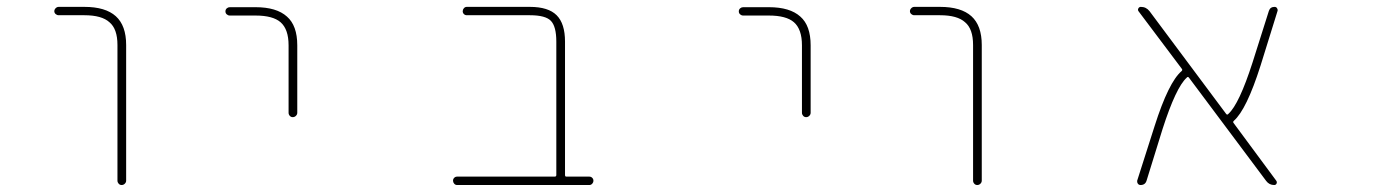

<svg xmlns="http://www.w3.org/2000/svg" viewBox="-20 -564 4040 561"><path d="M323.2 -36.1V-432.6Q323.2 -479.5 299.8 -499Q277.3 -519.5 226.6 -519.5H151.4Q146.5 -519.5 142.6 -522.9Q138.7 -526.4 138.7 -531.2Q138.7 -536.1 142.6 -540Q146.5 -543.9 151.4 -543.9H226.6Q288.1 -543.9 318.4 -516.6Q348.6 -489.3 348.6 -432.6V-36.1Q348.6 -31.2 344.7 -27.3Q340.8 -23.4 335.4 -23.4Q330.1 -23.4 326.7 -27.3Q323.2 -31.2 323.2 -36.1Z M823.2 -234.4V-431.6Q823.2 -478.5 799.8 -499Q777.3 -518.6 726.6 -518.6H651.4Q646.5 -518.6 642.6 -522Q638.7 -525.4 638.7 -530.8Q638.7 -536.1 642.6 -539.6Q646.5 -543 651.4 -543H726.6Q788.1 -543 818.4 -515.6Q848.6 -489.3 848.6 -431.6V-234.4Q848.6 -229.5 844.7 -225.6Q840.8 -221.7 835.4 -221.7Q830.1 -221.7 826.7 -225.6Q823.2 -229.5 823.2 -234.4Z M1315.4 -23.4Q1310.5 -23.4 1307.1 -27.3Q1303.7 -31.2 1303.7 -36.1Q1303.7 -41 1307.1 -44.4Q1310.5 -47.9 1315.4 -47.9H1600.6Q1605.5 -47.9 1605.5 -52.7V-442.4Q1605.5 -486.3 1589.8 -502.9Q1574.2 -519.5 1528.3 -519.5H1343.8Q1338.9 -519.5 1335.4 -522.9Q1332 -526.4 1332 -531.2Q1332 -536.1 1335.4 -540Q1338.9 -543.9 1343.8 -543.9H1528.3Q1582 -543.9 1606.4 -519.5Q1630.9 -495.1 1630.9 -442.4V-52.7Q1630.9 -47.9 1634.8 -47.9H1702.1Q1707 -47.9 1710.4 -44.4Q1713.9 -41 1713.9 -36.1Q1713.9 -31.2 1710.4 -27.3Q1707 -23.4 1702.1 -23.4Z M2323.2 -234.4V-431.6Q2323.2 -478.5 2299.8 -499Q2277.3 -518.6 2226.6 -518.6H2151.4Q2146.5 -518.6 2142.6 -522Q2138.7 -525.4 2138.7 -530.8Q2138.7 -536.1 2142.6 -539.6Q2146.5 -543 2151.4 -543H2226.6Q2288.1 -543 2318.4 -515.6Q2348.6 -489.3 2348.6 -431.6V-234.4Q2348.6 -229.5 2344.7 -225.6Q2340.8 -221.7 2335.4 -221.7Q2330.1 -221.7 2326.7 -225.6Q2323.2 -229.5 2323.2 -234.4Z M2823.2 -36.1V-432.6Q2823.2 -479.5 2799.8 -499Q2777.3 -519.5 2726.6 -519.5H2651.4Q2646.5 -519.5 2642.6 -522.9Q2638.7 -526.4 2638.7 -531.2Q2638.7 -536.1 2642.6 -540Q2646.5 -543.9 2651.4 -543.9H2726.6Q2788.1 -543.9 2818.4 -516.6Q2848.6 -489.3 2848.6 -432.6V-36.1Q2848.6 -31.2 2844.7 -27.3Q2840.8 -23.4 2835.4 -23.4Q2830.1 -23.4 2826.7 -27.3Q2823.2 -31.2 2823.2 -36.1Z M3703.1 -23.4Q3688.5 -23.4 3679.7 -35.2L3454.1 -336.9Q3451.2 -340.8 3448.2 -337.9L3447.3 -336.9Q3416 -308.6 3377 -187.5L3330.1 -36.1Q3326.2 -23.4 3312.5 -23.4Q3307.6 -23.4 3304.7 -27.3Q3302.7 -30.3 3302.7 -33.2Q3302.7 -35.2 3302.7 -36.1L3353.5 -195.3Q3394.5 -324.2 3432.6 -356.4Q3435.5 -359.4 3433.6 -362.3L3306.6 -531.2Q3303.7 -535.2 3306.2 -539.6Q3308.6 -543.9 3313.5 -543.9Q3329.1 -543.9 3338.9 -531.2L3562.5 -231.4Q3565.4 -227.5 3568.4 -230.5L3569.3 -231.4Q3600.6 -259.8 3639.6 -380.9L3687.5 -532.2Q3691.4 -543.9 3704.1 -543.9Q3709 -543.9 3711.4 -540Q3713.9 -536.1 3712.9 -532.2L3663.1 -372.1Q3622.1 -243.2 3585 -210.9Q3582 -208 3584 -205.1L3709 -36.1Q3711.9 -32.2 3710 -27.8Q3708 -23.4 3703.1 -23.4Z"/></svg>

Font: Rounded-X Mgen+ 1m thin
Style: Regular
Weight: 100
Designer: [Source Han Sans]
Ryoko NISHIZUKA  (kana & ideographs); Paul D. Hunt (Latin, Greek & Cyrillic); Wenlong ZHANG  (bopomofo
Version: Version 1.059.20150602